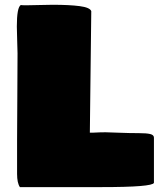

<svg xmlns="http://www.w3.org/2000/svg" viewBox="-20 -762 658 796"><path d="M49.8 -652.3Q49.8 -731.9 66.4 -741.2Q71.3 -740.2 80.1 -740.2H95.7Q110.8 -740.2 145.5 -741.2Q180.2 -742.2 198.2 -742.2Q267.6 -742.2 310.3 -736.6Q353 -731 358.4 -715.8L352.5 -211.9H363.3Q402.3 -213.9 418 -213.6Q433.6 -213.4 475.3 -211.7Q517.1 -210 555.7 -210Q587.4 -210 602.8 -206.3Q618.2 -202.6 618.2 -191.4V-3.9Q611.8 13.7 400.4 13.7H62.5Q50.8 -3.4 50.8 -41V-179.7Q50.8 -240.7 51.8 -360.4Q52.7 -480 52.7 -541Q52.7 -552.2 51.3 -590.8Q49.8 -629.4 49.8 -652.3Z"/></svg>

Font: Bowlby One SC
Style: Regular
Weight: 400
Width: 1
Version: Version 1.2